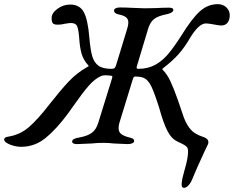

<svg xmlns="http://www.w3.org/2000/svg" viewBox="-91 -690 1128 926"><path d="M785 199Q785 189 789 169L796 142L807 101Q816 65 816 40Q816 24 808.5 17Q801 10 788.5 4Q776 -2 768 -6Q737 -19 717 -57.5Q697 -96 677 -169Q655 -239 639 -273Q623 -307 598 -316Q582 -321 561 -321Q556 -321 553.5 -317Q551 -313 548 -303L485 -98Q481 -85 481 -72Q481 -54 493 -44Q505 -34 533 -27Q546 -24 551 -20.5Q556 -17 556 -10Q556 -3 547 1Q538 5 525 5Q512 5 458 2Q433 -1 407 -1Q378 -1 351 2Q291 5 280 5Q270 5 263.5 2Q257 -1 257 -7Q257 -15 265.5 -19.5Q274 -24 292 -27Q331 -34 352 -49.5Q373 -65 383 -98L449 -311L451 -319Q451 -325 443 -325Q440 -325 434 -326Q428 -327 418 -327Q404 -327 396 -323Q365 -309 336.5 -276Q308 -243 265 -182L238 -144Q182 -68 129.5 -25Q77 18 11 18Q-16 18 -43.5 7Q-71 -4 -71 -18Q-71 -28 -51 -31Q6 -40 49 -77.5Q92 -115 146 -185Q201 -255 240 -296.5Q279 -338 330 -367Q332 -368 334.5 -369Q337 -370 336.5 -372Q336 -374 333 -377Q312 -400 303 -429.5Q294 -459 291 -506Q288 -546 281.5 -562.5Q275 -579 251 -579Q243 -579 219 -575Q206 -571 187 -571Q170 -571 164 -577.5Q158 -584 158 -603Q158 -627 186 -647.5Q214 -668 247 -668Q294 -668 313.5 -631Q333 -594 340 -508Q345 -449 354 -418.5Q363 -388 384 -373Q405 -358 447 -358Q457 -358 461.5 -362Q466 -366 469 -376L522 -550Q528 -568 528 -581Q528 -598 516.5 -607Q505 -616 479 -621Q459 -626 459 -639Q459 -646 467 -650Q475 -654 487 -654Q513 -654 551 -652Q587 -650 606 -650L659 -651Q699 -653 724 -653Q746 -653 745 -641Q742 -627 711 -621Q671 -613 652 -598Q633 -583 623 -550L571 -377Q568 -368 568 -364Q568 -358 576 -358Q622 -358 657 -377Q692 -396 720.5 -430Q749 -464 784 -519Q834 -600 872.5 -635Q911 -670 960 -670Q984 -670 1000.5 -654.5Q1017 -639 1017 -617Q1017 -594 1006.5 -580.5Q996 -567 975 -567Q965 -567 935 -573Q911 -577 902 -577Q869 -577 828 -511Q799 -461 770.5 -429Q742 -397 698 -363Q692 -358 691.5 -357Q691 -356 695 -352Q715 -332 731 -298Q747 -264 766 -210L775 -184Q787 -147 795 -125Q803 -103 813 -87Q829 -61 847.5 -49Q866 -37 891 -29Q914 -21 914 -4Q914 0 912 6L897 37Q856 125 835 177Q829 192 818 204Q807 216 796 216Q785 216 785 199Z"/></svg>

Font: EB Garamond Medium
Style: Italic
Weight: 500
Italic angle: -17.2°
Designer: Georg Duffner and Octavio Pardo
Foundry: Georg Duffner
Version: Version 1.000